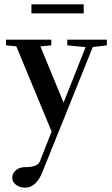

<svg xmlns="http://www.w3.org/2000/svg" viewBox="-20 -597 519 886"><path d="M125 -535.2V-577.1H366.2V-535.2ZM96.2 269Q71.3 269 54 255.9Q36.6 242.7 36.6 223.1Q36.6 202.6 53.2 188.5Q69.8 174.3 95.7 174.3Q153.8 174.3 163.6 148.4L218.3 10.3L55.2 -383.3L7.8 -387.7V-414.1H216.8V-387.7L166.5 -382.8L273.4 -123.5L375 -379.4L290.5 -387.7V-414.1H473.1V-387.7L408.2 -379.9L175.3 197.8Q146.5 269 96.2 269Z"/></svg>

Font: Elstob 18pt SemiBold
Style: Regular
Weight: 600
Designer: Peter S. Baker
Version: Version 1.015